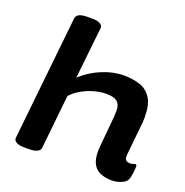

<svg xmlns="http://www.w3.org/2000/svg" viewBox="-135 -876 967 1006"><g transform="rotate(20 348.5 -373.0)"><path d="M596 8Q557 8 528 -5Q499 -18 485.5 -50.5Q472 -83 477 -139L491 -289Q492 -300 493 -311.5Q494 -323 494 -345Q494 -379 475 -394Q456 -409 415 -409Q381 -409 345 -398.5Q309 -388 278 -370Q247 -352 226 -328L195 -30Q192 2 132 2H104Q74 2 60 -7.5Q46 -17 47 -29L120 -722Q123 -754 183 -754H211Q241 -754 255.5 -744.5Q270 -735 268 -723L237 -435Q286 -480 347.5 -505.5Q409 -531 468 -531Q520 -531 559.5 -517.5Q599 -504 622 -467.5Q645 -431 645 -362Q645 -346 644 -332Q643 -318 641 -304L625 -147Q623 -126 630.5 -117.5Q638 -109 654 -109Q665 -109 672.5 -112Q680 -115 683 -115Q691 -115 691 -103Q691 -99 690 -84.5Q689 -70 684 -44Q679 -16 650.5 -4Q622 8 596 8Z"/></g></svg>

Font: Asap Expanded Expanded Regular
Style: Bold Italic
Weight: 700
Width: 7
Italic angle: -6°
Designer: Pablo Cosgaya
Foundry: Omnibus-Type
Version: Version 3.001; ttfautohint (v1.8.4.7-5d5b)